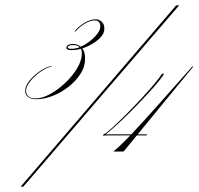

<svg xmlns="http://www.w3.org/2000/svg" viewBox="-20 -526 741 716"><path d="M252 -362Q274 -362 286.5 -346Q299 -330 297 -302Q297 -277 280 -250.5Q263 -224 236.5 -203Q210 -182 178 -169Q146 -156 115 -156Q96 -156 84.5 -164.5Q73 -173 74 -189Q74 -205 89.5 -224.5Q105 -244 128 -260Q151 -276 172 -280V-278Q151 -273 129 -257Q107 -241 92.5 -222.5Q78 -204 77 -189Q77 -159 113 -159Q138 -159 167.5 -175.5Q197 -192 224 -217.5Q251 -243 268 -272Q285 -301 285 -325Q287 -358 252 -358Q236 -358 233 -351Q230 -344 248 -344Q269 -344 293.5 -358Q318 -372 336 -391.5Q354 -411 354 -427Q354 -450 333 -450Q317 -450 296 -437.5Q275 -425 258 -405L261 -413Q275 -429 296.5 -441.5Q318 -454 336 -454Q350 -454 360 -444Q370 -434 369 -418Q369 -399 350 -381.5Q331 -364 303 -351.5Q275 -339 247 -339Q225 -339 228 -350.5Q231 -362 252 -362ZM57 170 637 -506H648L67 170ZM697 -278H701L441 39H403Q434 13 472.5 -28Q511 -69 565.5 -130Q620 -191 697 -278ZM374 -25Q375 -25 376 -25Q377 -25 378 -25H528L527 -21H375Q373 -21 370 -20.5Q367 -20 365 -20L364 -23Q376 -29 398.5 -49.5Q421 -70 448.5 -97.5Q476 -125 503.5 -154.5Q531 -184 553 -210Q575 -236 584 -251H592Q580 -231 552 -199.5Q524 -168 491 -134Q458 -100 426.5 -70.5Q395 -41 374 -25Z"/></svg>

Font: Ballet 24pt
Style: Regular
Weight: 400
Designer: Maximiliano R. Sproviero
Foundry: Omnibus-Type
Version: Version 1.100